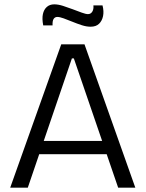

<svg xmlns="http://www.w3.org/2000/svg" viewBox="-20 -864 671 884"><path d="M27 0 262 -660H369L603 0H524L320 -595H311L108 0ZM132 -154V-215H508V-154ZM397 -741Q378 -741 356.5 -748Q335 -755 313 -764Q291 -773 273 -779.5Q255 -786 244 -786Q233 -786 227 -777Q221 -768 222 -747H179Q173 -778 177.5 -799Q182 -820 195.5 -832Q209 -844 230 -844Q248 -844 270 -837Q292 -830 314.5 -821.5Q337 -813 356 -806Q375 -799 385 -799Q398 -799 405 -810.5Q412 -822 410 -839H452Q459 -812 454.5 -790Q450 -768 436 -754.5Q422 -741 397 -741Z"/></svg>

Font: Bricolage Grotesque 36pt Light
Style: Regular
Weight: 300
Designer: Mathieu Triay
Foundry: Atelier Triay
Version: Version 1.001;gftools[0.9.33.dev8+g029e19f]